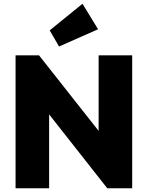

<svg xmlns="http://www.w3.org/2000/svg" viewBox="-20 -1004 788 1024"><path d="M63 0V-709H188L242 -564V0ZM552 0 138 -526 188 -709 603 -183ZM552 0 506 -149V-709H685V0ZM295 -756 245 -842 420 -984 503 -848Z"/></svg>

Font: Outfit Thin ExtraBold
Style: Regular
Weight: 800
Version: Version 1.100;gftools[0.9.27]